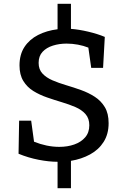

<svg xmlns="http://www.w3.org/2000/svg" viewBox="-20 -848 658 1004"><path d="M281 136V-2Q236 -2 182 -12.5Q128 -23 77 -44L80 -217H143L158 -107Q190 -94 223.5 -87Q257 -80 290 -80Q333 -80 368.5 -92.5Q404 -105 425.5 -130Q447 -155 447 -193Q447 -229 427 -251.5Q407 -274 374.5 -288Q342 -302 303.5 -313.5Q265 -325 226 -338.5Q187 -352 154.5 -372Q122 -392 102 -424.5Q82 -457 82 -506Q82 -563 108 -602.5Q134 -642 179 -665Q224 -688 281 -695V-828H351V-697Q392 -694 441 -682.5Q490 -671 528 -655L519 -493H457L442 -599Q417 -609 387.5 -614.5Q358 -620 328 -620Q290 -620 256.5 -609.5Q223 -599 202.5 -577Q182 -555 182 -519Q182 -485 202 -463.5Q222 -442 254.5 -428Q287 -414 326 -402.5Q365 -391 404 -377Q443 -363 475.5 -342Q508 -321 528 -288Q548 -255 548 -204Q548 -147 522 -106Q496 -65 451 -40.5Q406 -16 351 -7V136Z"/></svg>

Font: Bitter Medium
Style: Regular
Weight: 500
Designer: Sol Matas, and Bitter project Authors
Foundry: Sol Matas
Version: Version 2.001